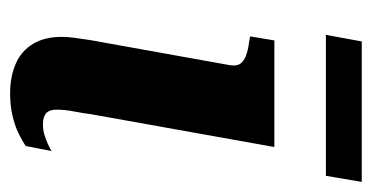

<svg xmlns="http://www.w3.org/2000/svg" viewBox="-198 -529 736 380"><g transform="rotate(90 170.0 -339.0)"><path d="M62 -687H340L328 -616H49ZM165 9Q132 9 106.5 -2Q81 -13 67 -36Q53 -59 53 -93Q53 -104 54.5 -116Q56 -128 58.5 -144Q61 -160 65 -181L109 -426Q111 -439 106.5 -446Q102 -453 91 -457.5Q80 -462 63 -464L52 -466L60 -514H271L206 -151Q204 -135 201.5 -122.5Q199 -110 198 -100.5Q197 -91 197 -83Q197 -69 204 -62.5Q211 -56 226 -56Q237 -56 247 -59Q257 -62 265.5 -66Q274 -70 279 -73L269 -22Q259 -15 243.5 -7.5Q228 0 208 4.5Q188 9 165 9Z"/></g></svg>

Font: Roboto Serif 72pt SemiCondensed SemiBold
Style: Italic
Weight: 600
Width: 4
Italic angle: -10°
Designer: Greg Gazdowicz
Foundry: Commercial Type
Version: Version 1.008